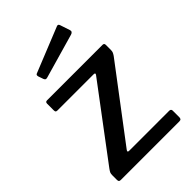

<svg xmlns="http://www.w3.org/2000/svg" viewBox="-222 -845 938 938"><g transform="rotate(-45 246.5 -376.5)"><path d="M43 0Q35 0 32 -3Q29 -6 29 -14V-46Q29 -56 31.5 -62Q34 -68 42 -79L319 -448Q327 -459 313 -459H64Q56 -459 53.5 -462Q51 -465 51 -473V-518Q51 -530 62 -530H446Q457 -530 457 -519V-483Q457 -474 454.5 -468Q452 -462 446 -453L167 -84Q158 -72 172 -72H448Q461 -72 461 -60V-14Q461 -8 458 -4Q455 0 446 0H43ZM367 -745 384 -694Q389 -679 372 -674L142 -608Q135 -606 131 -607.5Q127 -609 124 -616L115 -642Q111 -655 120 -658L353 -752Q363 -756 367 -745Z"/></g></svg>

Font: Libre Franklin Medium
Style: Regular
Weight: 500
Designer: Pablo Impallari, Rodrigo Fuenzalida, Nhung Nguyen
Foundry: Impallari Type
Version: Version 3.000